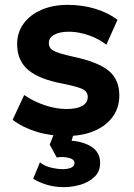

<svg xmlns="http://www.w3.org/2000/svg" viewBox="-20 -545 553 790"><path d="M254 14.5Q186.5 14.5 129.5 -3.2Q72.5 -21 32 -52L79.5 -154Q119 -127 165 -111.8Q211 -96.5 253.5 -96.5Q295.5 -96.5 318.2 -109.2Q341 -122 341 -146Q341 -167.5 320.8 -177.8Q300.5 -188 242.5 -200Q142.5 -218 96.5 -256.8Q50.5 -295.5 50.5 -363.5Q50.5 -411.5 77.2 -448Q104 -484.5 151 -504.8Q198 -525 259 -525Q319 -525 372.2 -508.8Q425.5 -492.5 463.5 -463.5L417.5 -361Q397.5 -377 371.8 -389Q346 -401 317.8 -407.8Q289.5 -414.5 262.5 -414.5Q226 -414.5 203.5 -402.2Q181 -390 181 -368Q181 -346 201.5 -335.5Q222 -325 278 -312.5Q382.5 -290.5 426.8 -254.2Q471 -218 471 -152.5Q471 -102 443.8 -64.5Q416.5 -27 367.8 -6.2Q319 14.5 254 14.5ZM243 225Q205 225 172.8 215.2Q140.5 205.5 116.5 190.5L144.5 122.5Q160 137 187.8 144Q215.5 151 238 151Q258.5 151 272.5 145Q286.5 139 286.5 126Q286.5 110.5 263.2 104.5Q240 98.5 213.5 103L184.5 50L212 -20H291L274.5 34Q327.5 38.5 359.8 61.2Q392 84 392 125.5Q392 160.5 369 182.5Q346 204.5 311.8 214.8Q277.5 225 243 225Z"/></svg>

Font: Geologica Cursive SemiBold
Style: Regular
Weight: 600
Designer: Sindre Bremnes, Frode Helland
Foundry: Monokrom Skriftforlag AS
Version: Version 1.010;gftools[0.9.28]